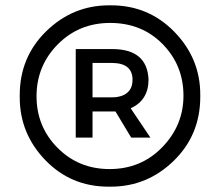

<svg xmlns="http://www.w3.org/2000/svg" viewBox="-20 -709 793 720"><path d="M395 -9H387Q246 -9 150 -108.5Q54 -208 54 -344V-352Q54 -495 153.5 -592Q253 -689 389 -689H397Q537 -689 634 -589.5Q731 -490 731 -354V-346Q731 -203 631.5 -106Q532 -9 395 -9ZM391 -75Q509 -75 588.5 -157Q668 -239 668 -350Q668 -464 590 -543.5Q512 -623 393 -623Q276 -623 196.5 -542.5Q117 -462 117 -348Q117 -234 196 -154.5Q275 -75 391 -75ZM544 -193H472L413 -291H327V-193H264V-525H401Q532 -525 537 -411Q537 -333 470 -303ZM401 -344Q421 -344 438.2 -350.2Q455.5 -356.5 466.2 -371Q477 -385.5 477 -410Q477 -472 401 -473H327V-344Z"/></svg>

Font: Argentum Sans Medium
Style: Italic
Weight: 500
Italic angle: -11°
Designer: Julieta Ulanovsky (font), Cristiano Sobral (main changes and remaster)
Foundry: Julieta Ulanovsky (font), Cristiano Sobral (main changes and remaster)
Version: Version 2.007;June 15, 2022;FontCreator 14.0.0.2814 64-bit; 